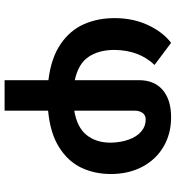

<svg xmlns="http://www.w3.org/2000/svg" viewBox="16 -594 776 849"><g transform="rotate(90 404.5 -169.0)"><path d="M498 -537.1Q570.8 -537.1 627.9 -503.7Q685.1 -470.2 717 -409.7Q749 -349.1 749 -270.5Q749 -199.2 721.2 -140.4Q693.4 -81.5 630.9 -42Q568.4 -2.4 468.8 6.8V199.2H334V5.4Q236.3 -6.3 175 -48.1Q113.8 -89.8 86.7 -151.1Q59.6 -212.4 59.6 -287.1Q59.6 -368.7 90.1 -434.3Q120.6 -500 168.9 -537.1L266.6 -463.9Q201.7 -396 200.2 -287.1Q200.2 -217.3 231 -171.9Q261.7 -126.5 334 -111.3V-394.5Q334 -462.9 377.4 -500Q420.9 -537.1 498 -537.1ZM610.4 -270.5Q609.4 -314.9 596.7 -350.1Q584 -385.3 561 -405Q538.1 -424.8 507.8 -424.8Q489.3 -424.8 479 -411.1Q468.8 -397.5 468.8 -375V-108.9Q542.5 -121.1 576.4 -163.1Q610.4 -205.1 610.4 -270.5Z"/></g></svg>

Font: Pretendard
Style: Bold
Weight: 700
Designer: Base glyphs from Inter by Rasmus Andersson; Hangeul glyphs from Noto Sans CJK(Source Han Sans) by Jang Soo-young and Kan
Foundry: Kil Hyung-jin
Version: Version 1.309